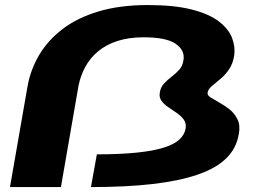

<svg xmlns="http://www.w3.org/2000/svg" viewBox="-20 -760 1092 780"><path d="M20.5 0H227.5L299 -412Q307 -452 326.5 -488.2Q346 -524.5 378.5 -551.5Q411 -578.5 457.2 -593.5Q503.5 -608.5 562.5 -608.5Q655.5 -608.5 693.5 -582.2Q731.5 -556 725.5 -516.5Q722 -492 708 -476.5Q694 -461 677 -448.2Q660 -435.5 646 -420.2Q632 -405 629 -382.5Q626 -364 636.5 -349.8Q647 -335.5 664.5 -324Q682 -312.5 699 -300.5Q716 -288.5 726.8 -273.8Q737.5 -259 734 -237.5Q729.5 -212 708 -192.5Q686.5 -173 643.5 -159.8Q600.5 -146.5 533.5 -139.8Q466.5 -133 373.5 -133L349.5 0Q490 0 598 -12.2Q706 -24.5 781.2 -50Q856.5 -75.5 898.5 -116.2Q940.5 -157 950 -215Q957 -250 945 -274.8Q933 -299.5 912.8 -315.5Q892.5 -331.5 871.2 -343.2Q850 -355 835.5 -364.2Q821 -373.5 823.5 -384Q825.5 -397 840 -409.8Q854.5 -422.5 873.8 -438Q893 -453.5 909.5 -476.8Q926 -500 931.5 -534.5Q936.5 -569 923 -605.2Q909.5 -641.5 870 -672.2Q830.5 -703 759.5 -721.2Q688.5 -739.5 581 -739.5Q467.5 -739.5 381 -713.8Q294.5 -688 234.5 -642.2Q174.5 -596.5 139.2 -536.8Q104 -477 92 -410Z"/></svg>

Font: Anybody ExtraExpanded
Style: Bold Italic
Weight: 700
Width: 8
Italic angle: -10°
Version: Version 1.113;gftools[0.9.25]